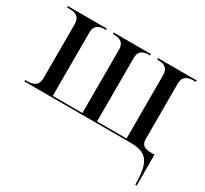

<svg xmlns="http://www.w3.org/2000/svg" viewBox="-149 -754 1262 1183"><g transform="rotate(30 482.0 -163.0)"><path d="M930 183 931 210H941V-10H913C877 -10 846 -21 846 -63V-460C846 -518 886 -526 925 -526H938V-536H662V-526H665C704 -526 742 -518 742 -460V-10H532V-460C532 -518 570 -526 609 -526H612V-536H347V-526H350C389 -526 428 -518 428 -461V-10H217V-460C217 -518 256 -526 295 -526H298V-536H21V-526H34C74 -526 113 -518 113 -460V-76C113 -19 74 -10 34 -10H21V0H773C889 0 926 44 930 183Z"/></g></svg>

Font: Noto Serif Display Medium
Style: Regular
Weight: 500
Designer: Monotype Design Team
Foundry: Monotype Imaging Inc.
Version: Version 2.009